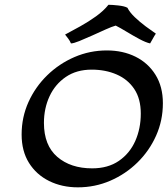

<svg xmlns="http://www.w3.org/2000/svg" viewBox="-20 -781 711 815"><path d="M310.5 14.2Q242.7 14.2 188.5 -12.7Q134.3 -39.6 103 -89.6Q71.8 -139.6 71.8 -210Q71.8 -283.2 100.8 -347.7Q129.9 -412.1 180.4 -461.4Q231 -510.7 296.1 -538.8Q361.3 -566.9 433.6 -566.9Q501.5 -566.9 555.2 -540.3Q608.9 -513.7 640.1 -463.4Q671.4 -413.1 671.4 -342.8Q671.4 -269.5 642.6 -205.1Q613.8 -140.6 563.5 -91.3Q513.2 -42 448.2 -13.9Q383.3 14.2 310.5 14.2ZM371.1 -66.4Q438.5 -66.4 484.6 -98.1Q530.8 -129.9 554.2 -182.6Q577.6 -235.4 577.6 -298.8Q577.6 -361.8 550 -403.1Q522.5 -444.3 475.3 -464.8Q428.2 -485.4 369.1 -485.4Q304.7 -485.4 259.3 -454.3Q213.9 -423.3 190.2 -372.1Q166.5 -320.8 166.5 -259.3Q166.5 -164.1 223.1 -115.2Q279.8 -66.4 371.1 -66.4ZM281.2 -596.7Q276.9 -607.4 270 -616.5Q263.2 -625.5 256.3 -634.3Q285.6 -649.9 320.8 -669.4Q356 -689 387.9 -711.9Q419.9 -734.9 440.4 -760.7Q455.6 -760.7 482.2 -757.8Q508.8 -754.9 521 -748Q530.3 -729 552.2 -708Q574.2 -687 598.9 -668.7Q623.5 -650.4 641.6 -638.2Q634.8 -628.4 629.2 -617.7Q623.5 -606.9 617.2 -596.7Q599.1 -600.6 571.8 -615.2Q544.4 -629.9 517.1 -646.5Q489.7 -663.1 471.2 -672.4Q455.1 -668 428 -655.8Q400.9 -643.6 371.1 -630.1Q341.3 -616.7 316.7 -606.7Q292 -596.7 281.2 -596.7Z"/></svg>

Font: Lumanosimo
Style: Regular
Weight: 400
Designer: The DocRepair Project, Eduardo Rodriguez Tunni
Foundry: Google
Version: Version 1.010